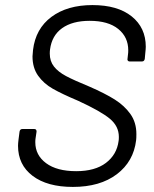

<svg xmlns="http://www.w3.org/2000/svg" viewBox="-20 -728 607 756"><path d="M51 -154Q51 -163 53 -179L57 -210Q59 -220 68 -220H115Q124 -220 124 -210L120 -183Q119 -178 119 -168Q119 -117 161.5 -85.5Q204 -54 280 -54Q354 -54 397 -86.5Q440 -119 447 -173Q448 -178 448 -189Q448 -231 412.5 -260.5Q377 -290 288 -331Q224 -358 188 -378.5Q152 -399 130 -430Q108 -461 108 -506Q108 -513 110 -531Q120 -615 182.5 -661.5Q245 -708 344 -708Q443 -708 498.5 -663.5Q554 -619 554 -544Q554 -536 552 -518L550 -496Q548 -486 539 -486H490Q486 -486 483.5 -489Q481 -492 482 -496L484 -514Q485 -520 485 -530Q485 -582 445.5 -614Q406 -646 333 -646Q265 -646 224.5 -617Q184 -588 177 -533Q176 -527 176 -517Q176 -487 192.5 -466Q209 -445 240 -428.5Q271 -412 332 -387Q394 -360 432 -336Q470 -312 493.5 -279Q517 -246 517 -200Q517 -184 516 -176Q506 -92 440 -42Q374 8 267 8Q166 8 108.5 -35.5Q51 -79 51 -154Z"/></svg>

Font: Barlow
Style: Italic
Weight: 400
Italic angle: -7°
Designer: Jeremy Tribby
Foundry: Tribby Type
Version: Version 1.408